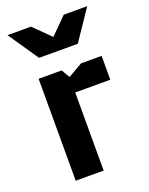

<svg xmlns="http://www.w3.org/2000/svg" viewBox="-140 -811 688 885"><g transform="rotate(-20 204.5 -369.0)"><path d="M384 -383H212V0H75V-500H188L212 -459L283 -500H384ZM300 -590H110L9 -738H124L205 -658L285 -738H400Z"/></g></svg>

Font: Quantico
Style: Bold
Weight: 700
Designer: Matt Desmond
Foundry: MADtype
Version: Version 2.002